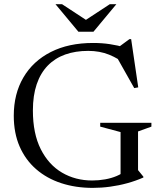

<svg xmlns="http://www.w3.org/2000/svg" viewBox="-20 -904 784 934"><path d="M651.5 -76.5 677.5 -44.5V-40.5Q640 -24 599 -12.8Q558 -1.5 515.5 4.2Q473 10 431 10Q348 10 277.8 -13Q207.5 -36 155.8 -81Q104 -126 75.5 -191.2Q47 -256.5 47 -341Q47 -447.5 93.8 -527.2Q140.5 -607 227.2 -651Q314 -695 432.5 -695Q476.5 -695 514.5 -689.2Q552.5 -683.5 591 -672.5L547.5 -668L609.5 -713.5H618L652.5 -479L633 -475.5L536 -647.5L599 -586Q556.5 -619.5 510.8 -638Q465 -656.5 409 -656.5Q347 -656.5 297.2 -638.8Q247.5 -621 212.2 -584.8Q177 -548.5 158.5 -494Q140 -439.5 140 -366.5Q140 -254.5 178.2 -178.5Q216.5 -102.5 281.8 -64.2Q347 -26 428.5 -26Q460.5 -26 491.2 -31.5Q522 -37 547.5 -47.8Q573 -58.5 588.5 -73L566.5 -23V-261.5L467.5 -288V-306.5H716.5V-288L651.5 -264.5ZM408.5 -800.5H387.5L514 -883.5H546L434.5 -749.5H361.5L250 -883.5H282Z"/></svg>

Font: Newsreader 36pt
Style: Regular
Weight: 400
Designer: Hugues Gentile
Foundry: Production Type
Version: Version 1.003